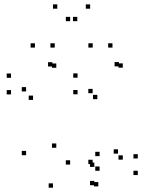

<svg xmlns="http://www.w3.org/2000/svg" viewBox="-20 -848 660 890"><path d="M441.6 -56.3V-76.3H421.6V-56.3ZM441.6 -124.3V-144.3H421.6V-124.3ZM305.1 -85.1V-105.1H285.1V-85.1ZM240.9 -163V-183H220.9V-163ZM240.9 -533.8V-553.8H220.9V-533.8ZM222.8 -539.8V-559.8H202.8V-539.8ZM31.1 -487.3V-507.3H11.1V-487.3ZM31.1 -410.4V-430.4H11.1V-410.4ZM133.1 -384.9V-404.9H113.1V-384.9ZM101 -424.2V-444.2H81V-424.2ZM101 -128.5V-148.5H81V-128.5ZM225.6 22V2H205.6V22ZM435.7 16V-4H415.7V16ZM618.7 -36.5V-56.5H598.7V-36.5ZM618.7 -113.4V-133.4H598.7V-113.4ZM527.1 -135.9V-155.9H507.1V-135.9ZM549.2 -107.9V-127.9H529.2V-107.9ZM549.2 -534.3V-554.3H529.2V-534.3ZM531.2 -540.3V-560.3H511.2V-540.3ZM339.5 -487.8V-507.8H319.5V-487.8ZM339.5 -410.9V-430.9H319.5V-410.9ZM431.1 -388.3V-408.3H411.1V-388.3ZM409.4 -416V-436H389.4V-416ZM409.4 -87.5V-107.5H389.4V-87.5ZM417.3 -74.4V-94.4H397.3V-74.4ZM417.3 10.6V-9.4H397.3V10.6ZM233.7 -627.4V-647.4H213.7V-627.4ZM338.2 -749.8V-769.8H318.2V-749.8ZM305.2 -749.8V-769.8H285.2V-749.8ZM409.7 -627.4V-647.4H389.7V-627.4ZM501.4 -627.4V-647.4H481.4V-627.4ZM397.8 -807.7V-827.7H377.8V-807.7ZM245.6 -807.7V-827.7H225.6V-807.7ZM141.9 -627.4V-647.4H121.9V-627.4Z"/></svg>

Font: Monaspace Xenon Dots Var
Style: Regular
Weight: 400
Designer: Riley Cran and the Lettermatic Team
Version: Version 1.100 (Monaspace Xenon Dots)